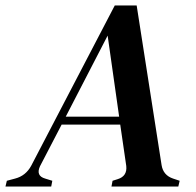

<svg xmlns="http://www.w3.org/2000/svg" viewBox="-42 -681 716 701"><path d="M-22 0 -17 -21 13 -29Q52 -39 72 -76L377 -661H457L548 -78Q554 -41 590 -29L614 -21L609 0H365L369 -21L388 -27Q423 -38 419 -75L397 -226H183L104 -74Q88 -39 123 -29L149 -21L145 0ZM351 -551 198 -255H393Z"/></svg>

Font: DeepMind Serif Text
Style: Italic
Weight: 400
Italic angle: -12°
Designer: Frank Grießhammer / Modifications: Colophon Foundry
Foundry: Colophon Foundry
Version: Version 5.003; ttfautohint (v1.8.2)